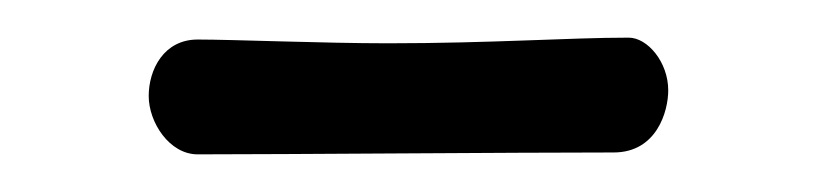

<svg xmlns="http://www.w3.org/2000/svg" viewBox="-20 -320 433 102"><path d="M314 -300C282 -300 241 -297 186 -297C152 -297 104 -299 85 -299C67 -299 59 -283 59 -269C59 -255 70 -238 85 -238C132 -238 253 -239 306 -239C329 -239 335 -261 335 -272C335 -287 324 -300 314 -300Z"/></svg>

Font: Life Savers
Style: Bold
Weight: 700
Designer: Pablo Impallari, Rodrigo Fuenzalida, Brenda Gallo
Foundry: Pablo Impallari, Rodrigo Fuenzalida, Brenda Gallo
Version: Version 3.000